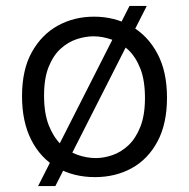

<svg xmlns="http://www.w3.org/2000/svg" viewBox="-20 -583 635 645"><path d="M108 42 415 -563H473L166 42ZM299 12Q227 12 171.5 -20Q116 -52 85 -113Q54 -174 54 -260Q54 -349 87 -408Q120 -467 174.5 -497Q229 -527 296 -527Q365 -527 420.5 -495.5Q476 -464 508.5 -403.5Q541 -343 541 -255Q541 -167 509 -107.5Q477 -48 422.5 -18Q368 12 299 12ZM302 -52Q329 -52 358 -62Q387 -72 411.5 -95Q436 -118 451.5 -157Q467 -196 467 -254Q467 -313 451.5 -352.5Q436 -392 410.5 -416Q385 -440 354 -450.5Q323 -461 294 -461Q267 -461 238 -451.5Q209 -442 184 -419.5Q159 -397 143.5 -358.5Q128 -320 128 -262Q128 -203 143.5 -163Q159 -123 184 -98.5Q209 -74 240 -63Q271 -52 302 -52Z"/></svg>

Font: Bricolage Grotesque Light
Style: Regular
Weight: 300
Designer: Mathieu Triay
Foundry: Atelier Triay
Version: Version 1.000;gftools[0.9.30]